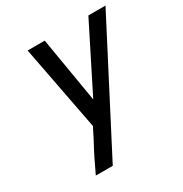

<svg xmlns="http://www.w3.org/2000/svg" viewBox="-171 -863 942 991"><g transform="rotate(-30 300.0 -367.5)"><path d="M115 0Q134 -41 154 -81.5Q174 -122 196 -162L230 -229L133 -735H235L300 -347L495 -735H597L216 0Z"/></g></svg>

Font: Iosevka Aile Medium Oblique
Style: Regular
Weight: 500
Italic angle: -9°
Designer: Belleve Invis
Foundry: Belleve Invis
Version: Version 31.1.0; ttfautohint (v1.8.4)